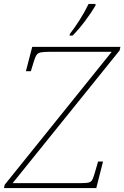

<svg xmlns="http://www.w3.org/2000/svg" viewBox="-47 -951 629 971"><path d="M-27 0 -23 -17 518 -689H204Q174 -689 159.5 -686Q145 -683 138.5 -674Q132 -665 126 -646L109 -591H84L116 -714H562L558 -696L17 -25H366Q390 -25 402 -28Q414 -31 419.5 -41.5Q425 -52 431 -72L449 -134H474L440 0ZM305 -771 306 -779Q331 -811 356 -850.5Q381 -890 401 -931H436V-923Q417 -890 384.5 -846.5Q352 -803 320 -771Z"/></svg>

Font: Noto Serif Thin
Style: Italic
Weight: 100
Italic angle: -12°
Designer: Monotype Design Team
Foundry: Monotype Imaging Inc.
Version: Version 2.014; ttfautohint (v1.8.4.7-5d5b)